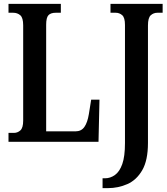

<svg xmlns="http://www.w3.org/2000/svg" viewBox="-20 -734 862 994"><path d="M511 240V189H524Q551 189 575 172Q599 155 613 115.5Q627 76 627 7V-605Q627 -643 612.5 -655.5Q598 -668 579 -668H552V-714H822V-668H795Q775 -668 760.5 -655Q746 -642 746 -602V6Q746 96 716.5 147Q687 198 639.5 219Q592 240 538 240ZM24 0V-46H52Q71 -46 85.5 -59Q100 -72 100 -110V-603Q100 -642 85 -655Q70 -668 48 -668H24V-714H295V-668H269Q243 -668 231 -655.5Q219 -643 219 -606V-54H371Q401 -54 417 -77Q433 -100 440 -143L452 -218H495L490 0Z"/></svg>

Font: Noto Serif ExtraCondensed SemiBold
Style: Regular
Weight: 600
Width: 2
Designer: Monotype Design Team
Foundry: Monotype Imaging Inc.
Version: Version 2.015; ttfautohint (v1.8.4.7-5d5b)